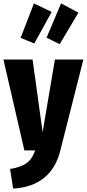

<svg xmlns="http://www.w3.org/2000/svg" viewBox="-30 -882 509 1126"><path d="M324 0Q298 105 228 161.5Q158 218 47 224L29 109Q92 99 125.5 75Q159 51 176 0H113L-10 -533H161L220 -107L292 -533H459ZM169 -862 273 -812 171 -627 91 -660ZM328 -862 430 -808 320 -623 243 -661Z"/></svg>

Font: Fira Sans Extra Condensed ExtraBold
Style: Regular
Weight: 800
Width: 1
Designer: Carrois Corporate & Edenspiekermann AG
Foundry: Carrois Corporate GbR & Edenspiekermann AG
Version: Version 4.203